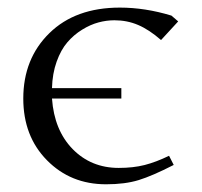

<svg xmlns="http://www.w3.org/2000/svg" viewBox="-20 -476 529 503"><path d="M41 -217.8Q41 -322.3 109.4 -389.2Q177.7 -456.1 293.9 -456.1Q360.4 -456.1 429.2 -435.1L446.8 -419.9L401.9 -371.1Q370.6 -398.4 341.8 -410.6Q313 -422.9 279.8 -422.9Q258.8 -422.9 237.8 -417.2Q216.8 -411.6 195.1 -398.2Q173.3 -384.8 156.5 -365.2Q139.6 -345.7 128.4 -314.5Q117.2 -283.2 116.2 -245.1H297.9V-217.8H116.2Q122.1 -134.8 170.4 -85.4Q218.8 -36.1 291 -36.1Q329.1 -36.1 358.9 -43.7Q388.7 -51.3 422.9 -67.9L435.1 -43.9Q378.9 -15.1 343.3 -4.2Q307.6 6.8 257.8 6.8Q165 6.8 103 -56.2Q41 -119.1 41 -217.8Z"/></svg>

Font: Dehuti
Style: Book
Weight: 400
Version: Version 1.2